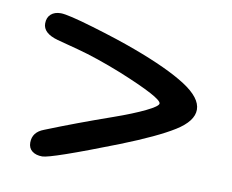

<svg xmlns="http://www.w3.org/2000/svg" viewBox="-54 -581 656 543"><g transform="rotate(10 273.5 -309.0)"><path d="M58 -138Q58 -168 90 -180Q177 -215 277 -250Q331 -269 365 -285.5Q399 -302 399 -310Q399 -326 274 -377Q201 -406 144.5 -421Q88 -436 84 -437Q41 -449 41 -477Q41 -494 51.5 -503.5Q62 -513 80 -513Q100 -513 175.5 -490.5Q251 -468 302 -449Q402 -412 454 -378.5Q506 -345 506 -311Q506 -278 458 -248Q410 -218 309 -178Q123 -105 98 -105Q80 -105 69 -113.5Q58 -122 58 -138Z"/></g></svg>

Font: Mali Medium
Style: Regular
Weight: 500
Version: Version 1.000; ttfautohint (v1.6)